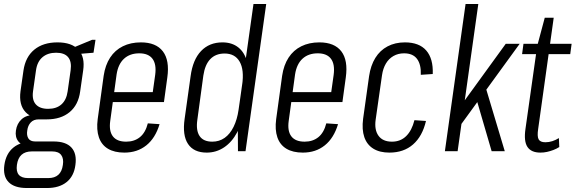

<svg xmlns="http://www.w3.org/2000/svg" viewBox="-41 -760 2893 965"><path d="M194 -160Q122 -160 87.5 -196.5Q53 -233 62 -301L77 -406Q87 -474 131.5 -510.5Q176 -547 248 -547Q319 -547 353 -510.5Q387 -474 377 -406L362 -301Q353 -233 309 -196.5Q265 -160 194 -160ZM94 185Q31 185 2 155Q-27 125 -19 69Q-11 12 26.5 -18.5Q64 -49 127 -49H228Q290 -49 318 -18.5Q346 12 338 69Q331 125 294 155Q257 185 195 185ZM202 135Q266 135 275 69Q280 37 266.5 19Q253 1 221 1H119Q53 1 44 69Q35 135 100 135ZM109 -27Q69 -27 51.5 -49Q34 -71 39 -104Q44 -139 67.5 -160.5Q91 -182 131 -182H197L194 -160H153Q128 -160 113.5 -144.5Q99 -129 96 -104Q92 -80 101.5 -64.5Q111 -49 136 -49H178L175 -27ZM201 -213Q243 -213 268 -235.5Q293 -258 299 -301L314 -407Q320 -450 301.5 -472.5Q283 -495 241 -495Q199 -495 172.5 -472.5Q146 -450 140 -407L125 -301Q119 -258 139 -235.5Q159 -213 201 -213ZM311 -514 422 -560H439L429 -495L307 -485Z M584 7Q534 7 501.5 -12.5Q469 -32 456 -70Q443 -108 450 -161L480 -379Q488 -433 512.5 -470.5Q537 -508 576.5 -527.5Q616 -547 667 -547Q743 -547 777.5 -502Q812 -457 800 -371L783 -247H514L521 -297H737L722 -263L739 -384Q746 -437 725.5 -464.5Q705 -492 659 -492Q612 -492 582.5 -465Q553 -438 545 -386L513 -152Q506 -101 526.5 -74.5Q547 -48 593 -48Q634 -48 662 -70.5Q690 -93 702 -140L761 -136Q740 -66 694.5 -29.5Q649 7 584 7Z M998 7Q933 7 904 -36.5Q875 -80 887 -163L917 -377Q928 -460 969.5 -503.5Q1011 -547 1077 -547Q1125 -547 1157 -521.5Q1189 -496 1201 -448Q1213 -400 1203 -332L1186 -210Q1177 -144 1151 -95Q1125 -46 1085.5 -19.5Q1046 7 998 7ZM1026 -48Q1061 -48 1088 -67Q1115 -86 1133 -122.5Q1151 -159 1158 -208L1176 -333Q1187 -409 1163.5 -450Q1140 -491 1088 -491Q1043 -491 1016 -463Q989 -435 981 -380L951 -159Q943 -105 962 -76.5Q981 -48 1026 -48ZM1154 -178 1233 -740H1297L1193 0H1155Z M1481 7Q1431 7 1398.5 -12.5Q1366 -32 1353 -70Q1340 -108 1347 -161L1377 -379Q1385 -433 1409.5 -470.5Q1434 -508 1473.5 -527.5Q1513 -547 1564 -547Q1640 -547 1674.5 -502Q1709 -457 1697 -371L1680 -247H1411L1418 -297H1634L1619 -263L1636 -384Q1643 -437 1622.5 -464.5Q1602 -492 1556 -492Q1509 -492 1479.5 -465Q1450 -438 1442 -386L1410 -152Q1403 -101 1423.5 -74.5Q1444 -48 1490 -48Q1531 -48 1559 -70.5Q1587 -93 1599 -140L1658 -136Q1637 -66 1591.5 -29.5Q1546 7 1481 7Z M1916 7Q1867 7 1835 -13Q1803 -33 1790 -71Q1777 -109 1784 -163L1814 -377Q1822 -431 1845.5 -469Q1869 -507 1907 -527Q1945 -547 1994 -547Q2066 -547 2101.5 -506Q2137 -465 2134 -388L2074 -384Q2076 -436 2055 -464Q2034 -492 1990 -492Q1960 -492 1936.5 -478.5Q1913 -465 1898.5 -440.5Q1884 -416 1879 -382L1847 -158Q1840 -107 1861.5 -77.5Q1883 -48 1929 -48Q1972 -48 2000.5 -76Q2029 -104 2042 -156L2100 -152Q2082 -75 2035 -34Q1988 7 1916 7Z M2242 -183 2501 -540H2571L2249 -97ZM2299 -740H2363L2259 0H2195ZM2348 -281 2396 -334 2496 0H2430Z M2675 7Q2629 7 2610 -21.5Q2591 -50 2600 -112L2659 -529L2697 -671H2742L2664 -113Q2658 -75 2666 -60Q2674 -45 2700 -45Q2718 -45 2735 -50.5Q2752 -56 2768 -66L2770 -21Q2756 -12 2740 -6Q2724 0 2708 3.5Q2692 7 2675 7ZM2590 -540H2832L2825 -488H2583Z"/></svg>

Font: Pathway Extreme Condensed ExtraLight
Style: Italic
Weight: 250
Width: 3
Italic angle: -8°
Version: Version 1.001;gftools[0.9.26]